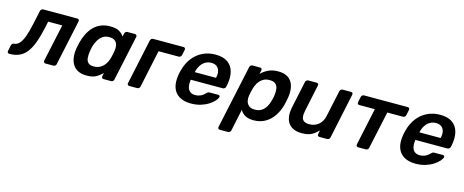

<svg xmlns="http://www.w3.org/2000/svg" viewBox="-63 -1136 4669 1932"><g transform="rotate(15 2271.0 -170.0)"><path d="M-3 0Q-14 0 -19.5 -7Q-25 -14 -23 -25L-10 -87Q-4 -109 18 -111Q48 -113 72 -139Q96 -165 116 -219.5Q136 -274 154 -361L183 -496Q185 -506 193 -513Q201 -520 212 -520H567Q577 -520 582.5 -513Q588 -506 586 -496L485 -24Q484 -14 475.5 -7Q467 0 457 0H374Q363 0 358 -7Q353 -14 354 -24L438 -414H291L277 -347Q256 -251 231 -184.5Q206 -118 173.5 -77.5Q141 -37 97.5 -18.5Q54 0 -3 0Z M804 10Q752 10 716 -7.5Q680 -25 659.5 -57Q639 -89 633 -132.5Q627 -176 635 -228Q639 -246 642 -260.5Q645 -275 649 -293Q662 -343 683.5 -386Q705 -429 736.5 -461.5Q768 -494 810.5 -512Q853 -530 908 -530Q970 -530 1002.5 -510.5Q1035 -491 1053 -463L1060 -496Q1062 -506 1070 -513Q1078 -520 1088 -520H1167Q1177 -520 1183 -513Q1189 -506 1187 -496L1086 -24Q1084 -14 1076 -7Q1068 0 1058 0H979Q968 0 962.5 -7Q957 -14 959 -24L967 -61Q937 -30 901 -10Q865 10 804 10ZM849 -97Q891 -97 921 -116Q951 -135 969.5 -164.5Q988 -194 996 -225Q1001 -243 1005 -263.5Q1009 -284 1012 -302Q1018 -332 1013 -359.5Q1008 -387 987.5 -405Q967 -423 926 -423Q887 -423 859.5 -404.5Q832 -386 814 -356Q796 -326 785 -290Q781 -275 778 -260Q775 -245 773 -230Q768 -194 770.5 -164Q773 -134 791.5 -115.5Q810 -97 849 -97Z M1246 0Q1236 0 1230.5 -7Q1225 -14 1227 -24L1328 -496Q1330 -506 1338 -513Q1346 -520 1356 -520H1673Q1683 -520 1688.5 -513Q1694 -506 1692 -496L1680 -439Q1678 -428 1669.5 -421Q1661 -414 1651 -414H1441L1358 -24Q1356 -14 1348 -7Q1340 0 1329 0Z M1890 10Q1817 10 1768.5 -19Q1720 -48 1701.5 -103Q1683 -158 1696 -236Q1698 -246 1701 -261.5Q1704 -277 1707 -286Q1727 -362 1769 -416.5Q1811 -471 1871.5 -500.5Q1932 -530 2005 -530Q2086 -530 2133 -496.5Q2180 -463 2195.5 -403.5Q2211 -344 2196 -266L2191 -245Q2189 -235 2180.5 -228Q2172 -221 2161 -221H1829Q1829 -221 1828.5 -218Q1828 -215 1827 -213Q1822 -178 1828 -148.5Q1834 -119 1854.5 -101Q1875 -83 1909 -83Q1937 -83 1958 -91.5Q1979 -100 1992.5 -111Q2006 -122 2013 -129Q2025 -141 2031 -143.5Q2037 -146 2048 -146H2135Q2144 -146 2149 -140Q2154 -134 2152 -125Q2147 -109 2127 -86Q2107 -63 2073 -41Q2039 -19 1992.5 -4.5Q1946 10 1890 10ZM1847 -305H2068L2069 -308Q2079 -347 2071.5 -376.5Q2064 -406 2042.5 -422.5Q2021 -439 1986 -439Q1951 -439 1923 -422.5Q1895 -406 1876 -376.5Q1857 -347 1848 -308Z M2240 190Q2230 190 2224.5 183Q2219 176 2221 166L2363 -496Q2365 -506 2373 -513Q2381 -520 2391 -520H2470Q2481 -520 2486.5 -513Q2492 -506 2490 -496L2481 -456Q2512 -488 2555.5 -509Q2599 -530 2657 -530Q2710 -530 2745 -513Q2780 -496 2799.5 -464.5Q2819 -433 2824 -390Q2829 -347 2820 -295Q2817 -278 2813 -260Q2809 -242 2805 -224Q2788 -158 2753 -105Q2718 -52 2665 -21Q2612 10 2542 10Q2488 10 2454 -9.5Q2420 -29 2403 -61L2355 166Q2353 176 2344.5 183Q2336 190 2325 190ZM2527 -97Q2570 -97 2598 -115.5Q2626 -134 2643.5 -164Q2661 -194 2670 -230Q2675 -245 2678 -260Q2681 -275 2683 -290Q2688 -326 2683.5 -356Q2679 -386 2659 -404.5Q2639 -423 2596 -423Q2555 -423 2526 -404Q2497 -385 2479 -355.5Q2461 -326 2453 -295Q2448 -277 2443.5 -257Q2439 -237 2436 -218Q2431 -188 2437.5 -160.5Q2444 -133 2466 -115Q2488 -97 2527 -97Z M3044 10Q2979 10 2938 -17.5Q2897 -45 2883.5 -95.5Q2870 -146 2884 -215L2944 -496Q2946 -506 2954.5 -513Q2963 -520 2973 -520H3061Q3071 -520 3076 -513Q3081 -506 3079 -496L3021 -221Q3012 -180 3015.5 -152.5Q3019 -125 3038 -111Q3057 -97 3097 -97Q3151 -97 3191 -130Q3231 -163 3243 -221L3302 -496Q3304 -506 3312.5 -513Q3321 -520 3331 -520H3418Q3429 -520 3434 -513Q3439 -506 3437 -496L3337 -24Q3335 -14 3327 -7Q3319 0 3308 0H3227Q3217 0 3211.5 -7Q3206 -14 3208 -24L3216 -65Q3194 -42 3171 -25Q3148 -8 3118 1Q3088 10 3044 10Z M3631 0Q3620 0 3615 -7Q3610 -14 3611 -24L3694 -414H3532Q3521 -414 3516 -421Q3511 -428 3513 -439L3525 -496Q3527 -506 3535 -513Q3543 -520 3554 -520H4008Q4019 -520 4024.5 -513Q4030 -506 4028 -496L4016 -439Q4014 -428 4005.5 -421Q3997 -414 3986 -414H3824L3740 -24Q3739 -14 3730.5 -7Q3722 0 3712 0Z M4230 10Q4157 10 4108.5 -19Q4060 -48 4041.5 -103Q4023 -158 4036 -236Q4038 -246 4041 -261.5Q4044 -277 4047 -286Q4067 -362 4109 -416.5Q4151 -471 4211.5 -500.5Q4272 -530 4345 -530Q4426 -530 4473 -496.5Q4520 -463 4535.5 -403.5Q4551 -344 4536 -266L4531 -245Q4529 -235 4520.5 -228Q4512 -221 4501 -221H4169Q4169 -221 4168.5 -218Q4168 -215 4167 -213Q4162 -178 4168 -148.5Q4174 -119 4194.5 -101Q4215 -83 4249 -83Q4277 -83 4298 -91.5Q4319 -100 4332.5 -111Q4346 -122 4353 -129Q4365 -141 4371 -143.5Q4377 -146 4388 -146H4475Q4484 -146 4489 -140Q4494 -134 4492 -125Q4487 -109 4467 -86Q4447 -63 4413 -41Q4379 -19 4332.5 -4.5Q4286 10 4230 10ZM4187 -305H4408L4409 -308Q4419 -347 4411.5 -376.5Q4404 -406 4382.5 -422.5Q4361 -439 4326 -439Q4291 -439 4263 -422.5Q4235 -406 4216 -376.5Q4197 -347 4188 -308Z"/></g></svg>

Font: Rubik Medium
Style: Italic
Weight: 500
Italic angle: -12°
Designer: Hubert and Fischer
Foundry: Hubert and Fischer
Version: Version 2.300;gftools[0.9.30]